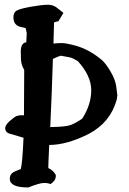

<svg xmlns="http://www.w3.org/2000/svg" viewBox="-20 -613 549 817"><path d="M195.3 170.4Q185.1 165.5 167.2 165.5Q149.4 165.5 104.5 183.1L101.6 184.6H98.6Q22.5 184.6 21.5 148.4Q21.5 127 40.3 118.2Q59.1 109.4 68.4 106.4Q75.2 84 80.1 -26.9L15.6 -45.9Q2 -53.7 2 -67.4Q2 -81.1 22 -98.6Q42 -116.2 51.3 -119.4Q60.5 -122.6 69.3 -122.6Q78.1 -122.6 82 -122.6L83 -315.9Q70.8 -335.4 69.3 -358.4L68.4 -393.6Q68.4 -430.2 91.8 -433.1L93.8 -471.2L89.8 -492.2Q86.9 -495.1 71.3 -497.6Q37.1 -503.9 37.1 -539.6Q37.1 -561.5 53.7 -569.3Q70.3 -577.1 115 -585Q159.7 -592.8 184.6 -592.8Q209.5 -592.8 227.5 -575.7L250 -558.1L228.5 -522.5Q217.3 -520.5 210 -517.6Q208.5 -472.7 207.5 -427.7Q225.1 -429.7 243.4 -429.7Q261.7 -429.7 302.2 -418.5Q359.4 -402.8 413.1 -357.9Q429.7 -343.8 450.2 -309.1Q470.7 -274.4 474.6 -245.1L479.5 -206.1L478.5 -203.6Q478.5 -196.8 476.6 -188.5Q449.7 -92.3 358.9 -43.9Q266.1 3.4 189.5 3.9Q185.5 85 185.5 101.1V102.1Q206.5 111.3 217.3 131.3V132.8L217.8 136.7Q216.8 138.7 215.6 147Q214.4 155.3 195.3 170.4ZM193.8 -72.3Q259.3 -73.2 280 -80.8Q300.8 -88.4 329.6 -107.9Q368.2 -167.5 368.2 -229Q368.2 -290.5 311 -353Q290.5 -365.7 276.4 -369.1L238.3 -376Q227.5 -373 205.1 -362.3Q200.7 -216.8 193.8 -72.3Z"/></svg>

Font: Drukaatie burti
Style: Demi
Weight: 600
Version: Version 0.14